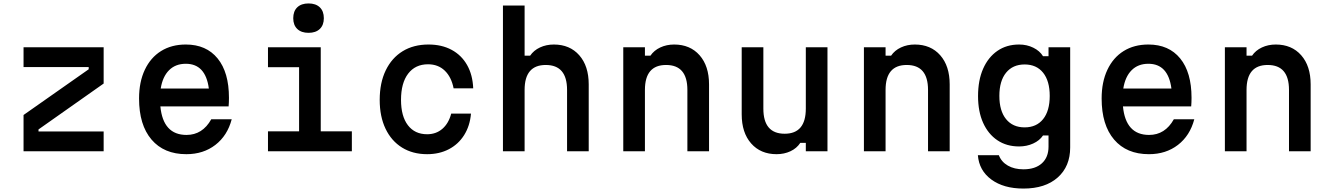

<svg xmlns="http://www.w3.org/2000/svg" viewBox="-20 -880 7740 1117"><path d="M117 -605H583V-394L204 -127V-115H583V0H117V-211L496 -477V-490H117Z M1328 -186Q1303 -91 1233 -37Q1163 17 1064 17Q934 17 861.5 -68Q789 -153 789 -307Q789 -403 822.5 -474Q856 -545 917 -583Q978 -621 1061 -621Q1180 -621 1246 -540Q1312 -459 1312 -311Q1312 -298 1311.5 -285.5Q1311 -273 1310 -261H913Q929 -95 1065 -95Q1158 -95 1209 -186ZM1061 -509Q1001 -509 963.5 -471.5Q926 -434 915 -365H1195Q1176 -509 1061 -509Z M1539 -605H1846V-116H2027V0H1539V-116H1720V-489H1539ZM1775 -689Q1733 -689 1709.5 -711.5Q1686 -734 1686 -774Q1686 -815 1709.5 -837.5Q1733 -860 1775 -860Q1817 -860 1840.5 -837.5Q1864 -815 1864 -774Q1864 -734 1840.5 -711.5Q1817 -689 1775 -689Z M2465 17Q2381 17 2319 -21.5Q2257 -60 2223 -131Q2189 -202 2189 -299Q2189 -398 2224 -470.5Q2259 -543 2322.5 -582Q2386 -621 2473 -621Q2550 -621 2607.5 -590Q2665 -559 2697.5 -501.5Q2730 -444 2733 -366H2619Q2606 -432 2567.5 -469Q2529 -506 2470 -506Q2396 -506 2354.5 -451.5Q2313 -397 2313 -299Q2313 -204 2353 -151.5Q2393 -99 2465 -99Q2517 -99 2553.5 -130.5Q2590 -162 2605 -219H2720Q2714 -148 2680.5 -94.5Q2647 -41 2591.5 -12Q2536 17 2465 17Z M2906 0V-848H3032V-556H3064Q3085 -587 3121.5 -604Q3158 -621 3202 -621Q3295 -621 3350 -558.5Q3405 -496 3405 -389V0H3279V-357Q3279 -502 3155 -502Q3032 -502 3032 -357V0Z M3606 0V-605H3732V-556H3764Q3785 -587 3821.5 -604Q3858 -621 3902 -621Q3995 -621 4050 -558.5Q4105 -496 4105 -389V0H3979V-357Q3979 -502 3855 -502Q3732 -502 3732 -357V0Z M4794 -605V0H4668V-49H4636Q4615 -17 4578.5 0Q4542 17 4498 17Q4405 17 4350 -45.5Q4295 -108 4295 -215V-605H4421V-248Q4421 -102 4545 -102Q4668 -102 4668 -248V-605Z M5006 0V-605H5132V-556H5164Q5185 -587 5221.5 -604Q5258 -621 5302 -621Q5395 -621 5450 -558.5Q5505 -496 5505 -389V0H5379V-357Q5379 -502 5255 -502Q5132 -502 5132 -357V0Z M6206 -22Q6206 88 6133.5 152.5Q6061 217 5934 217Q5819 217 5747.5 164.5Q5676 112 5669 23H5791Q5806 62 5843.5 83.5Q5881 105 5934 105Q6003 105 6041.5 70Q6080 35 6080 -27V-92H6048Q6028 -62 5990.5 -45Q5953 -28 5909 -28Q5836 -28 5782.5 -64Q5729 -100 5699.5 -165.5Q5670 -231 5670 -321Q5670 -413 5699.5 -480Q5729 -547 5782.5 -584Q5836 -621 5909 -621Q5954 -621 5991.5 -602.5Q6029 -584 6048 -553H6080V-605H6206ZM5794 -322Q5794 -235 5833 -187Q5872 -139 5941 -139Q6010 -139 6048.5 -187Q6087 -235 6087 -322Q6087 -409 6048.5 -457Q6010 -505 5941 -505Q5872 -505 5833 -457Q5794 -409 5794 -322Z M6928 -186Q6903 -91 6833 -37Q6763 17 6664 17Q6534 17 6461.5 -68Q6389 -153 6389 -307Q6389 -403 6422.5 -474Q6456 -545 6517 -583Q6578 -621 6661 -621Q6780 -621 6846 -540Q6912 -459 6912 -311Q6912 -298 6911.5 -285.5Q6911 -273 6910 -261H6513Q6529 -95 6665 -95Q6758 -95 6809 -186ZM6661 -509Q6601 -509 6563.5 -471.5Q6526 -434 6515 -365H6795Q6776 -509 6661 -509Z M7106 0V-605H7232V-556H7264Q7285 -587 7321.5 -604Q7358 -621 7402 -621Q7495 -621 7550 -558.5Q7605 -496 7605 -389V0H7479V-357Q7479 -502 7355 -502Q7232 -502 7232 -357V0Z"/></svg>

Font: Martian Mono Medium
Style: Regular
Weight: 500
Monospace: yes
Designer: Roman Shamin
Foundry: Evil Martians
Version: Version 1.000; ttfautohint (v1.8.4.7-5d5b)